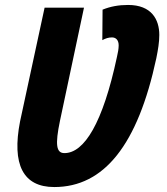

<svg xmlns="http://www.w3.org/2000/svg" viewBox="-20 -745 673 775"><path d="M199 10C400 10 536 -160 611 -510C618 -545 623 -574 623 -604C623 -666 592 -725 497 -725C459 -725 426 -719 394 -706L393 -583C406 -590 418 -594 432 -594C448 -594 459 -583 459 -562C459 -548 456 -532 452 -515C395 -248 320 -127 240 -127C207 -127 202 -161 222 -257L319 -714H160L61 -255C27 -81 73 10 199 10Z"/></svg>

Font: Noto Sans SemiCondensed ExtraBold
Style: Italic
Weight: 800
Width: 4
Italic angle: -12°
Designer: Monotype Design Team
Foundry: Monotype Imaging Inc.
Version: Version 2.013